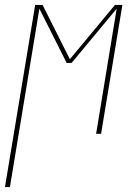

<svg xmlns="http://www.w3.org/2000/svg" viewBox="-38 -540 558 775"><path d="M-18 215 104 -520H134L244 -301L426 -520H456L370 0H350L433 -505L251 -286H231L121 -505L2 215Z"/></svg>

Font: Iosevka Curly Slab Thin
Style: Italic
Weight: 100
Italic angle: -9°
Monospace: yes
Designer: Belleve Invis
Foundry: Belleve Invis
Version: Version 22.1.2; ttfautohint (v1.8.4)